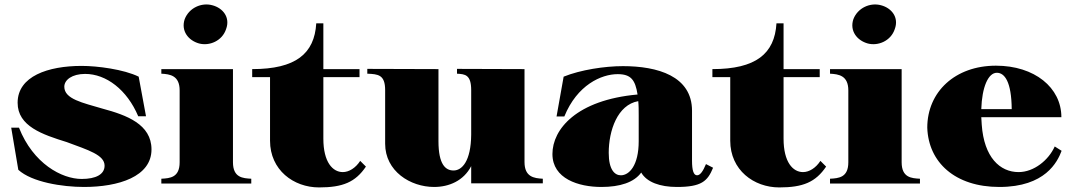

<svg xmlns="http://www.w3.org/2000/svg" viewBox="-20 -802 4684 839"><path d="M347 15C498 15 642 -30 642 -149C642 -259 533 -299 429 -327C341 -353 261 -369 261 -423C261 -453 295 -479 352 -479C444 -479 535 -410 584 -294H618L586 -467C521 -499 405 -514 337 -514C190 -514 57 -469 57 -353C57 -250 166 -214 272 -181C366 -146 437 -125 437 -78C437 -40 399 -20 337 -20C250 -20 125 -87 63 -244H29L60 -60C119 -6 252 15 347 15Z M685 -21V0H1078V-21C1042 -23 998 -25 998 -93V-500H685V-480C723 -478 765 -472 765 -407V-93C765 -26 723 -23 685 -21ZM968 -675C987 -726 954 -767 908 -779C861 -792 806 -768 787 -718C770 -667 803 -625 850 -612C895 -600 951 -623 968 -675Z M1082 -465H1160V-187C1160 -59 1263 17 1374 17C1478 17 1533 -6 1579 -74L1554 -99C1534 -68 1505 -50 1478 -50C1434 -50 1393 -93 1393 -196V-465H1551V-500H1393V-700H1362C1354 -567 1272 -500 1082 -500Z M1877 15C1942 15 2006 -12 2039 -76V-1H2352V-21C2313 -23 2272 -29 2272 -94V-500L1977 -501V-480C2012 -478 2039 -476 2039 -408V-214C2038 -96 1998 -57 1962 -57C1927 -57 1896 -83 1896 -185V-500L1585 -501V-480C1632 -478 1663 -476 1663 -408V-174C1663 -54 1773 15 1877 15Z M2608 15C2689 15 2751 -5 2782 -48C2806 -6 2864 15 2938 15C3045 15 3072 -10 3096 -69L3065 -85C3052 -54 3040 -36 3026 -36C3011 -36 3004 -57 3004 -100V-318C3004 -470 2853 -513 2702 -513C2623 -513 2517 -497 2443 -467L2412 -293H2446C2502 -431 2608 -478 2679 -478C2737 -478 2756 -453 2766 -389C2499 -365 2394 -237 2394 -129C2394 -21 2508 15 2608 15ZM2693 -36C2667 -36 2640 -59 2640 -134C2640 -231 2678 -344 2769 -360C2771 -341 2771 -320 2771 -296V-185C2771 -78 2729 -36 2693 -36Z M3093 -465H3171V-187C3171 -59 3274 17 3385 17C3489 17 3544 -6 3590 -74L3565 -99C3545 -68 3516 -50 3489 -50C3445 -50 3404 -93 3404 -196V-465H3562V-500H3404V-700H3373C3365 -567 3283 -500 3093 -500Z M3607 -21V0H4000V-21C3964 -23 3920 -25 3920 -93V-500H3607V-480C3645 -478 3687 -472 3687 -407V-93C3687 -26 3645 -23 3607 -21ZM3890 -675C3909 -726 3876 -767 3830 -779C3783 -792 3728 -768 3709 -718C3692 -667 3725 -625 3772 -612C3817 -600 3873 -623 3890 -675Z M4347 15C4548 15 4601 -95 4619 -143L4589 -162C4562 -102 4498 -50 4431 -50C4349 -50 4280 -115 4270 -257L4268 -290H4618C4618 -419 4501 -515 4332 -515C4154 -515 4032 -401 4032 -244C4037 -93 4153 15 4347 15ZM4268 -325C4271 -421 4298 -484 4336 -484C4370 -484 4400 -445 4401 -325Z"/></svg>

Font: Sprat Black
Style: Regular
Weight: 900
Designer: Ethan Nakache
Foundry: Collletttivo
Version: Version 2.000;Glyphs 3.2 (3217)